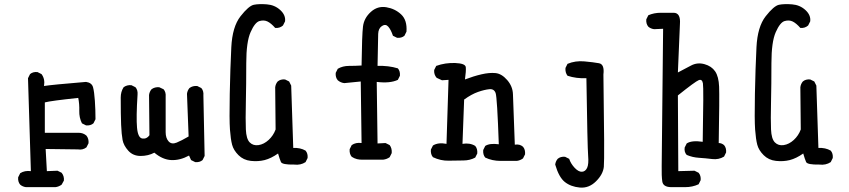

<svg xmlns="http://www.w3.org/2000/svg" viewBox="-20 -760 4040 914"><path d="M103.5 130.9Q87.9 128.9 76.2 119.1Q64.5 105.5 66.4 84L76.2 64.5Q97.7 50.8 127 54.7L113.3 -387.7L123 -407.2Q136.7 -418.9 158.2 -417L177.7 -407.2Q195.3 -383.8 189.5 -350.6Q224.6 -356.4 389.6 -370.1Q417 -366.2 422.9 -344.7Q428.7 -323.2 431.6 -280.3Q434.6 -237.3 434.6 -192.4L424.8 -172.9Q411.1 -161.1 389.6 -163.1L370.1 -172.9Q356.4 -200.2 357.4 -232.4Q358.4 -264.6 352.5 -293.9Q222.7 -280.3 193.4 -272.5V-127.9H354.5Q376 -127.9 391.6 -114.3Q403.3 -99.6 401.4 -78.1L391.6 -58.6Q374 -44.9 350.6 -48.8L197.3 -50.8L203.1 54.7L253.9 52.7L273.4 62.5Q286.1 78.1 284.2 99.6L273.4 119.1Q259.8 128.9 244.1 130.9Z M909.2 11.7 889.6 2 879.9 -19.5Q836.9 3.9 795.4 2Q753.9 0 714.8 -33.2Q685.5 -17.6 649.4 -17.6Q613.3 -17.6 590.8 -42.5Q568.4 -67.4 563.5 -93.8Q558.6 -120.1 556.6 -166Q554.7 -211.9 554.7 -295.9Q554.7 -323.2 568.4 -344.7Q584 -356.4 605.5 -354.5L625 -344.7Q636.7 -331.1 634.8 -309.6Q627.9 -201.2 632.3 -152.3Q636.7 -103.5 657.7 -100.6Q678.7 -97.7 691.4 -116.2L689.5 -307.6Q691.4 -323.2 701.2 -335Q716.8 -346.7 738.3 -344.7L758.8 -335Q770.5 -321.3 768.6 -299.8Q768.6 -159.2 768.6 -130.9Q768.6 -102.5 782.7 -86.9Q796.9 -71.3 820.8 -81.1Q844.7 -90.8 877.9 -110.4L870.1 -313.5Q872.1 -329.1 881.8 -340.8Q897.5 -352.5 918.9 -350.6L938.5 -340.8Q950.2 -327.1 948.2 -305.7L954.1 -17.6L944.3 2Q930.7 13.7 909.2 11.7Z M1379.9 23.4Q1323.2 24.4 1317.4 11.2Q1311.5 -2 1303.7 -29.3Q1270.5 -5.9 1239.7 2Q1209 9.8 1173.8 5.9Q1138.7 2 1115.2 -21.5Q1091.8 -44.9 1085 -70.8Q1078.1 -96.7 1074.7 -143.1Q1071.3 -189.5 1073.7 -313Q1076.2 -436.5 1081.1 -534.7Q1085.9 -632.8 1125 -682.6Q1164.1 -732.4 1188.5 -737.3Q1212.9 -742.2 1250.5 -739.3Q1288.1 -736.3 1314.5 -711.9Q1340.8 -687.5 1336.9 -658.2L1327.1 -638.7Q1311.5 -625 1290 -627Q1270.5 -649.4 1253.4 -657.7Q1236.3 -666 1214.8 -659.7Q1193.4 -653.3 1172.9 -606.9Q1152.3 -560.5 1152.3 -459.5Q1152.3 -358.4 1150.4 -273.9Q1148.4 -189.5 1150.4 -144Q1152.3 -98.6 1168.9 -82Q1185.5 -65.4 1210.9 -69.3Q1236.3 -73.2 1258.8 -93.8Q1281.2 -114.3 1292 -143.6L1290 -344.7Q1292 -360.4 1301.8 -372.1Q1315.4 -383.8 1336.9 -381.8L1356.4 -372.1L1366.2 -352.5L1376 -55.7Q1409.2 -57.6 1434.6 -43Q1446.3 -29.3 1444.3 -7.8L1434.6 11.7Q1411.1 27.3 1379.9 23.4Z M1709 0Q1677.7 2 1654.3 -13.7Q1642.6 -27.3 1644.5 -49.8L1654.3 -69.3Q1673.8 -83 1701.2 -79.1L1697.3 -372.1L1619.1 -364.3Q1601.6 -366.2 1587.9 -377.9Q1576.2 -391.6 1578.1 -413.1L1587.9 -432.6Q1611.3 -446.3 1641.6 -446.3Q1671.9 -446.3 1701.2 -448.2Q1703.1 -593.8 1708 -633.8Q1712.9 -673.8 1745.1 -703.1Q1777.3 -732.4 1818.8 -725.6Q1860.4 -718.8 1889.6 -691.4Q1918.9 -664.1 1915 -609.4L1905.3 -589.8Q1891.6 -578.1 1870.1 -580.1L1850.6 -589.8Q1840.8 -619.1 1828.1 -633.3Q1815.4 -647.5 1798.3 -636.2Q1781.2 -625 1780.3 -598.6Q1779.3 -572.3 1777.3 -446.3Q1829.1 -448.2 1874 -434.6Q1885.7 -420.9 1883.8 -399.4L1874 -379.9Q1836.9 -362.3 1773.4 -370.1L1777.3 -77.1L1815.4 -79.1L1835 -69.3Q1846.7 -53.7 1844.7 -31.2L1835 -11.7Q1821.3 -2 1804.7 0Z M2362.3 5.9Q2323.2 5.9 2290 -9.8Q2278.3 -23.4 2280.3 -45.9L2290 -65.4Q2311.5 -79.1 2354.5 -73.2Q2346.7 -295.9 2339.4 -316.9Q2332 -337.9 2309.1 -335.4Q2286.1 -333 2255.4 -322.3Q2224.6 -311.5 2189.5 -286.1L2181.6 -75.2Q2216.8 -81.1 2242.2 -65.4Q2253.9 -51.8 2252 -29.3L2242.2 -9.8Q2216.8 3.9 2185.5 3.9Q2154.3 3.9 2116.2 4.9Q2078.1 5.9 2041 -11.7Q2029.3 -25.4 2031.2 -47.9L2041 -67.4Q2066.4 -83 2105.5 -75.2L2115.2 -379.9L2084 -377.9L2058.6 -389.6Q2044.9 -405.3 2046.9 -426.8L2056.6 -446.3Q2099.6 -461.9 2147.5 -460Q2195.3 -458 2197.3 -440.4Q2199.2 -422.9 2193.4 -381.8Q2234.4 -397.5 2272 -406.2Q2309.6 -415 2338.9 -412.1Q2368.2 -409.2 2394.5 -378.9Q2420.9 -348.6 2421.9 -310.5Q2422.9 -272.5 2430.7 -71.3Q2454.1 -75.2 2469.7 -61.5Q2481.4 -47.9 2479.5 -25.4L2469.7 -5.9Q2456.1 3.9 2440.4 5.9Z M2740.2 132.8Q2697.3 128.9 2668.9 106.4Q2640.6 84 2623 23.4Q2625 7.8 2634.8 -3.9Q2648.4 -15.6 2669.9 -13.7L2689.5 -3.9Q2697.3 19.5 2715.8 39.1Q2734.4 58.6 2750.5 57.6Q2766.6 56.6 2774.9 39.1Q2783.2 21.5 2779.8 -18.6Q2776.4 -58.6 2771.5 -387.7Q2722.7 -385.7 2681.6 -399.4Q2669.9 -415 2671.9 -436.5L2681.6 -456.1Q2718.8 -471.7 2761.7 -467.8Q2804.7 -463.9 2831.5 -459Q2858.4 -454.1 2852.5 -405.3Q2858.4 -2 2854.5 34.2Q2850.6 70.3 2816.9 103.5Q2783.2 136.7 2740.2 132.8Z M3173.8 130.9Q3136.7 129.9 3132.8 104Q3128.9 78.1 3129.9 30.3Q3130.9 -17.6 3136.7 -623L3093.8 -621.1Q3078.1 -623 3066.4 -632.8Q3054.7 -646.5 3056.6 -668L3066.4 -687.5Q3093.8 -699.2 3125 -699.2Q3156.2 -699.2 3187.5 -699.2Q3220.7 -698.2 3216.8 -646.5L3207 -415Q3240.2 -432.6 3270 -448.2Q3299.8 -463.9 3333.5 -454.6Q3367.2 -445.3 3384.3 -420.4Q3401.4 -395.5 3403.3 -347.2Q3405.3 -298.8 3401.4 -79.1Q3415 -79.1 3426.8 -69.3Q3438.5 -55.7 3436.5 -34.2L3426.8 -14.6Q3401.4 1 3370.1 -2.9Q3338.9 -6.8 3307.6 -8.8Q3276.4 -10.7 3249 -22.5Q3236.3 -36.1 3239.3 -57.6L3249 -77.1Q3272.5 -92.8 3325.2 -85Q3330.1 -341.8 3326.2 -363.3Q3322.3 -384.8 3306.2 -378.4Q3290 -372.1 3207 -305.7L3209 54.7L3286.1 52.7L3305.7 62.5Q3317.4 76.2 3315.4 97.7L3305.7 117.2Q3276.4 130.9 3241.7 130.9Q3207 130.9 3173.8 130.9Z M3879.9 23.4Q3823.2 24.4 3817.4 11.2Q3811.5 -2 3803.7 -29.3Q3770.5 -5.9 3739.7 2Q3709 9.8 3673.8 5.9Q3638.7 2 3615.2 -21.5Q3591.8 -44.9 3585 -70.8Q3578.1 -96.7 3574.7 -143.1Q3571.3 -189.5 3573.7 -313Q3576.2 -436.5 3581.1 -534.7Q3585.9 -632.8 3625 -682.6Q3664.1 -732.4 3688.5 -737.3Q3712.9 -742.2 3750.5 -739.3Q3788.1 -736.3 3814.5 -711.9Q3840.8 -687.5 3836.9 -658.2L3827.1 -638.7Q3811.5 -625 3790 -627Q3770.5 -649.4 3753.4 -657.7Q3736.3 -666 3714.8 -659.7Q3693.4 -653.3 3672.9 -606.9Q3652.3 -560.5 3652.3 -459.5Q3652.3 -358.4 3650.4 -273.9Q3648.4 -189.5 3650.4 -144Q3652.3 -98.6 3668.9 -82Q3685.5 -65.4 3710.9 -69.3Q3736.3 -73.2 3758.8 -93.8Q3781.2 -114.3 3792 -143.6L3790 -344.7Q3792 -360.4 3801.8 -372.1Q3815.4 -383.8 3836.9 -381.8L3856.4 -372.1L3866.2 -352.5L3876 -55.7Q3909.2 -57.6 3934.6 -43Q3946.3 -29.3 3944.3 -7.8L3934.6 11.7Q3911.1 27.3 3879.9 23.4Z"/></svg>

Font: JasonHandwriting2
Style: Regular
Weight: 400
Version: Version 1.05.10